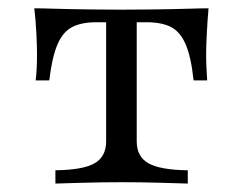

<svg xmlns="http://www.w3.org/2000/svg" viewBox="-20 -435 576 455"><path d="M111.3 0V-31.5Q176.6 -32.3 204 -48Q231.5 -63.7 231.5 -100V-382.3H208.1Q173.4 -382.3 151.2 -371Q129 -359.7 116.1 -329.4Q103.2 -299.2 96.8 -244.4H64.5Q66.1 -255.6 66.9 -271.8Q67.7 -287.9 67.7 -307.3Q67.7 -326.6 66.1 -357.7Q64.5 -388.7 61.3 -415.3Q80.6 -415.3 103.2 -414.5Q125.8 -413.7 152 -413.3Q178.2 -412.9 206.9 -412.5Q235.5 -412.1 267.7 -412.1Q300 -412.1 329 -412.5Q358.1 -412.9 383.9 -413.3Q409.7 -413.7 432.7 -414.5Q455.6 -415.3 474.2 -415.3Q471.8 -388.7 470.2 -357.7Q468.5 -326.6 468.5 -307.3Q468.5 -287.9 469.4 -271.8Q470.2 -255.6 471 -244.4H438.7Q433.1 -299.2 420.2 -329.4Q407.3 -359.7 385.1 -371Q362.9 -382.3 327.4 -382.3H304V-100Q304 -63.7 331.9 -48Q359.7 -32.3 425 -31.5V0Q400.8 -0.8 356.5 -2Q312.1 -3.2 268.5 -3.2Q224.2 -3.2 179.8 -2Q135.5 -0.8 111.3 0Z"/></svg>

Font: Playfair 12pt Light
Style: Regular
Weight: 300
Designer: Claus Eggers Sørensen
Foundry: Claus Eggers Sørensen
Version: Version 2.000;gftools[0.9.28]